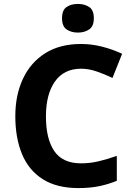

<svg xmlns="http://www.w3.org/2000/svg" viewBox="-20 -948 677 978"><path d="M393 -598Q306 -598 260 -533Q214 -468 214 -355Q214 -241 256.5 -178.5Q299 -116 393 -116Q437 -116 480.5 -126Q524 -136 575 -154V-27Q528 -8 482 1Q436 10 379 10Q269 10 197.5 -35.5Q126 -81 92 -163.5Q58 -246 58 -356Q58 -464 97 -547Q136 -630 210.5 -677Q285 -724 393 -724Q446 -724 499.5 -710.5Q553 -697 602 -674L553 -551Q513 -570 472.5 -584Q432 -598 393 -598ZM377 -928Q410 -928 434 -912.5Q458 -897 458 -855Q458 -814 434 -798Q410 -782 377 -782Q343 -782 319.5 -798Q296 -814 296 -855Q296 -897 319.5 -912.5Q343 -928 377 -928Z"/></svg>

Font: Noto Sans Kannada
Style: Bold
Weight: 700
Designer: Jelle Bosma - Monotype Design Team
Foundry: Monotype Imaging Inc.
Version: Version 2.005; ttfautohint (v1.8.4.7-5d5b)